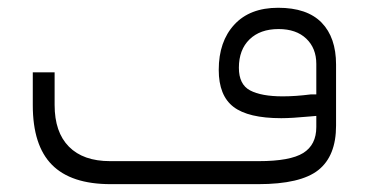

<svg xmlns="http://www.w3.org/2000/svg" viewBox="-20 -469 939 489"><path d="M537.1 -291Q537.1 -363.3 576.7 -406.2Q616.2 -449.2 688.5 -449.2Q762.2 -449.2 799.1 -411.4Q835.9 -373.5 835.9 -304.7V-148.9Q835.9 -71.8 790.8 -35.9Q745.6 0 637.7 0H261.7Q161.1 0 112.3 -49.3Q63.5 -98.6 63.5 -201.2V-284.7H119.1V-201.7Q119.1 -132.3 155.5 -95.5Q191.9 -58.6 260.3 -58.6H639.2Q718.8 -58.6 752.2 -79.3Q785.6 -100.1 785.6 -145.5V-157.7V-173.8L769.5 -172.4Q722.7 -168 696.3 -168Q612.3 -168 574.7 -196.8Q537.1 -225.6 537.1 -291ZM689.5 -395Q642.6 -395 615.5 -368.7Q588.4 -342.3 588.4 -296.4Q588.4 -253.9 616.9 -238.8Q645.5 -223.6 700.2 -223.6Q732.4 -223.6 771 -228.5H785.6V-243.2V-306.2Q785.6 -346.2 760 -370.6Q734.4 -395 689.5 -395Z"/></svg>

Font: Shabnam Thin WOL
Style: Thin-WOL
Weight: 100
Foundry: DejaVu fonts team - Redesigned by Saber Rastikerdar - Based on Vazir font
Version: Version 5.0.0